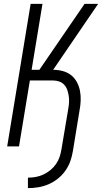

<svg xmlns="http://www.w3.org/2000/svg" viewBox="-20 -755 526 990"><path d="M124 215V161Q144 161 164 157.5Q184 154 203.5 145Q223 136 240 122Q257 108 269 90.5Q281 73 287.5 53.5Q294 34 297 14L332 -194Q335 -211 336 -227.5Q337 -244 334.5 -260Q332 -276 327 -291Q322 -306 311.5 -317.5Q301 -329 286 -334.5Q271 -340 254 -340H134L78 0H17L138 -735H199L143 -395H183L416 -735H486L254 -395Q280 -395 304 -388.5Q328 -382 346.5 -367.5Q365 -353 376.5 -331.5Q388 -310 392.5 -286Q397 -262 396 -236.5Q395 -211 390 -185L356 23Q352 49 343 75Q334 101 317.5 124.5Q301 148 278.5 166Q256 184 230.5 195Q205 206 178 210.5Q151 215 124 215Z"/></svg>

Font: Iosevka QP Light
Style: Italic
Weight: 300
Italic angle: -9°
Designer: Belleve Invis
Foundry: Belleve Invis
Version: Version 20.0.0; ttfautohint (v1.8.4)